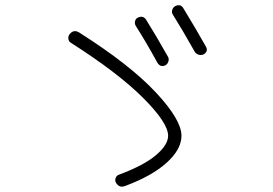

<svg xmlns="http://www.w3.org/2000/svg" viewBox="-20 -758 1040 731"><path d="M249 -595.7Q241.2 -600.6 240.2 -610.8Q239.3 -621.1 245.1 -627.9Q260.7 -647.5 282.2 -633.8Q474.6 -511.7 572.8 -406.7Q670.9 -301.8 670.9 -241.2Q670.9 -189.5 614.7 -138.7Q558.6 -87.9 456.1 -49.8Q433.6 -41 420.9 -63.5Q417 -71.3 420.4 -80.6Q423.8 -89.8 432.6 -92.8Q529.3 -128.9 574.7 -168Q620.1 -207 620.1 -241.2Q620.1 -290 524.9 -385.3Q429.7 -480.5 249 -595.7ZM503.9 -690.4Q525.4 -701.2 537.1 -681.6Q573.2 -624 620.1 -541Q624 -533.2 621.1 -523.9Q618.2 -514.6 610.4 -509.8Q590.8 -500 579.1 -519.5Q535.2 -599.6 497.1 -659.2Q492.2 -667 494.1 -676.8Q496.1 -686.5 503.9 -690.4ZM646.5 -734.4Q668 -745.1 678.7 -725.6Q724.6 -650.4 763.7 -581.1Q774.4 -562.5 754.9 -550.8Q746.1 -546.9 736.3 -549.8Q726.6 -552.7 721.7 -560.5Q673.8 -645.5 637.7 -703.1Q632.8 -710.9 635.7 -720.2Q638.7 -729.5 646.5 -734.4Z"/></svg>

Font: Rounded-L Mgen+ 1m light
Style: Regular
Weight: 200
Designer: [Source Han Sans]
Ryoko NISHIZUKA  (kana & ideographs); Paul D. Hunt (Latin, Greek & Cyrillic); Wenlong ZHANG  (bopomofo
Version: Version 1.059.20150602